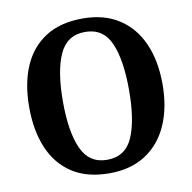

<svg xmlns="http://www.w3.org/2000/svg" viewBox="-81 -806 899 898"><g transform="rotate(-10 368.0 -357.5)"><path d="M368 10Q262 10 191.5 -36Q121 -82 86 -165Q51 -248 51 -359Q51 -470 86 -552Q121 -634 191.5 -679.5Q262 -725 369 -725Q470 -725 540.5 -679.5Q611 -634 647.5 -551.5Q684 -469 684 -358Q684 -247 647.5 -164.5Q611 -82 540.5 -36Q470 10 368 10ZM368 -54Q455 -54 490 -134Q525 -214 525 -358Q525 -502 490 -581.5Q455 -661 369 -661Q283 -661 247 -581.5Q211 -502 211 -358Q211 -214 247 -134Q283 -54 368 -54Z"/></g></svg>

Font: Noto Serif Sinhala SemiCondensed
Style: Bold
Weight: 700
Width: 4
Designer: Jelle Bosma - Monotype Design Team
Foundry: Monotype Imaging Inc.
Version: Version 2.007; ttfautohint (v1.8.4.7-5d5b)